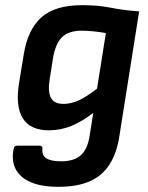

<svg xmlns="http://www.w3.org/2000/svg" viewBox="-20 -524 573 741"><path d="M297.4 -504.1Q357.8 -504.1 408.1 -494.1Q458.3 -484.1 517 -480.1L440.7 1.5Q430.7 66.6 403.1 110.1Q375.6 153.7 327.2 175.3Q278.8 197 204.8 197Q140 197 98.3 179Q56.6 160.9 40 127.7Q23.5 94.4 32.8 49.4Q35.5 38.3 45.9 38.3H133Q144.4 38.3 143.7 50Q141.1 75.2 158.7 86.9Q176.3 98.5 215.8 98.5Q265.9 98.5 291.7 75.4Q317.4 52.3 325.4 3.1L340 -88.4Q295.7 -54.1 254.6 -37.6Q213.4 -21.1 169.1 -21.1Q97.1 -21.1 68.1 -67.1Q39.1 -113.1 53.5 -203.4L71.8 -314.6Q86.8 -409.4 139.5 -456.8Q192.3 -504.1 297.4 -504.1ZM225.3 -123Q254.2 -123 283.9 -136.6Q313.6 -150.2 354.4 -181.7L388.6 -396.3Q369 -400.3 342.1 -402.9Q315.3 -405.6 295.3 -405.6Q245.5 -405.6 219.6 -380.7Q193.7 -355.8 184.4 -298.3L171.8 -218.6Q163.9 -168.9 176.8 -146Q189.8 -123 225.3 -123Z"/></svg>

Font: Sofia Sans Hairline
Style: Italic
Weight: 1
Italic angle: -9°
Designer: Botio Nikoltchev, Ani Petrova
Foundry: lettersoup
Version: Version 4.102